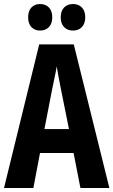

<svg xmlns="http://www.w3.org/2000/svg" viewBox="-20 -935 564 955"><path d="M380 0 346 -174H179L146 0H0L175 -714H347L524 0ZM283 -492Q275 -530 271 -554Q267 -578 262 -605Q259 -583 251.5 -549.5Q244 -516 240 -494L201 -293H323ZM120 -849Q120 -881 136.5 -898Q153 -915 179 -915Q207 -915 223.5 -897.5Q240 -880 240 -849Q240 -818 223.5 -800.5Q207 -783 179 -783Q153 -783 136.5 -800Q120 -817 120 -849ZM282 -849Q282 -881 299 -898Q316 -915 343 -915Q371 -915 387.5 -897.5Q404 -880 404 -849Q404 -818 387.5 -800.5Q371 -783 343 -783Q315 -783 298.5 -800.5Q282 -818 282 -849Z"/></svg>

Font: Noto Sans Telugu ExtraCondensed
Style: Bold
Weight: 700
Width: 2
Designer: Jelle Bosma - Monotype Design Team
Foundry: Monotype Imaging Inc.
Version: Version 2.005; ttfautohint (v1.8.4.7-5d5b)